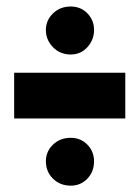

<svg xmlns="http://www.w3.org/2000/svg" viewBox="-20 -533 417 590"><path d="M23.5 -169H365V-309.5H23.5ZM197.5 37.5Q228 37.5 248.5 16Q269 -5.5 269 -37.5Q269 -67.5 248.5 -88.5Q228 -109.5 197.5 -109.5Q164.5 -109.5 142.8 -88.5Q121 -67.5 121 -37.5Q121 -5.5 142.8 16Q164.5 37.5 197.5 37.5ZM197.5 -365.5Q228 -365.5 248.5 -388Q269 -410.5 269 -441Q269 -471 248.5 -492Q228 -513 197.5 -513Q164.5 -513 142.8 -491.8Q121 -470.5 121 -441Q121 -410.5 142.8 -388Q164.5 -365.5 197.5 -365.5Z"/></svg>

Font: Anybody Expanded Black
Style: Regular
Weight: 900
Width: 7
Designer: Tyler Finck
Foundry: Etcetera Type Company
Version: Version 1.113;gftools[0.9.25]